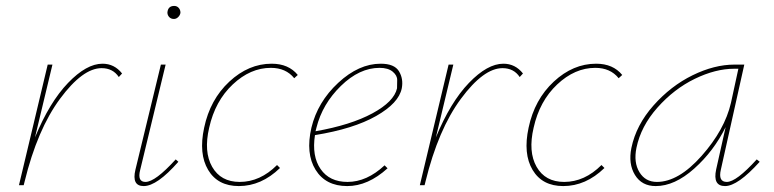

<svg xmlns="http://www.w3.org/2000/svg" viewBox="-20 -625 2612 648"><path d="M326 -410Q366 -410 392 -377L381 -365Q361 -395 323 -395Q259 -395 182.5 -291.5Q106 -188 63 -12L60 0H44L141 -407H157L98 -161Q147 -280 209.5 -345Q272 -410 326 -410Z M567 -561Q557 -561 551 -567.5Q545 -574 545 -583Q547 -605 568 -605Q577 -605 583 -598.5Q589 -592 589 -582Q588 -574 581.5 -567.5Q575 -561 567 -561ZM465 3Q424 3 437 -52L523 -407H539L453 -51Q443 -11 471 -11Q504 -11 573 -87L582 -79Q510 3 465 3Z M973 -361Q945 -396 894 -396Q825 -396 765.5 -340Q706 -284 686 -194Q667 -113 696 -62Q725 -11 789 -11Q858 -11 915 -68L925 -58Q862 3 786 3Q715 3 682.5 -51.5Q650 -106 669 -194Q689 -289 754 -349.5Q819 -410 897 -410Q954 -410 985 -372Z M1265 -410Q1311 -410 1326.5 -384.5Q1342 -359 1336 -327Q1326 -277 1249.5 -233.5Q1173 -190 1043 -169Q1032 -98 1062 -54.5Q1092 -11 1153 -11Q1218 -11 1278 -67L1288 -57Q1222 3 1152 3Q1079 3 1045 -52Q1011 -107 1031 -194Q1052 -281 1121.5 -345.5Q1191 -410 1265 -410ZM1320 -327Q1320 -339 1320.5 -354.5Q1321 -370 1305.5 -383Q1290 -396 1261 -396Q1193 -396 1130.5 -335Q1068 -274 1048 -194L1045 -182Q1164 -203 1237 -242.5Q1310 -282 1320 -327Z M1679 -410Q1719 -410 1745 -377L1734 -365Q1714 -395 1676 -395Q1612 -395 1535.5 -291.5Q1459 -188 1416 -12L1413 0H1397L1494 -407H1510L1451 -161Q1500 -280 1562.5 -345Q1625 -410 1679 -410Z M2068 -361Q2040 -396 1989 -396Q1920 -396 1860.5 -340Q1801 -284 1781 -194Q1762 -113 1791 -62Q1820 -11 1884 -11Q1953 -11 2010 -68L2020 -58Q1957 3 1881 3Q1810 3 1777.5 -51.5Q1745 -106 1764 -194Q1784 -289 1849 -349.5Q1914 -410 1992 -410Q2049 -410 2080 -372Z M2534 -87 2544 -79Q2470 3 2427 3Q2385 3 2397 -53L2429 -196Q2389 -115 2323 -56Q2257 3 2193 3Q2146 3 2123 -34.5Q2100 -72 2111 -126Q2127 -203 2185.5 -269Q2244 -335 2317.5 -371Q2391 -407 2459 -407H2492L2413 -53Q2403 -11 2433 -11Q2465 -11 2534 -87ZM2197 -11Q2270 -11 2348 -99Q2426 -187 2447 -278L2472 -393H2458Q2395 -393 2325 -359Q2255 -325 2199 -262Q2143 -199 2128 -126Q2118 -77 2138 -44Q2158 -11 2197 -11Z"/></svg>

Font: EauTestText Thin
Style: Italic
Weight: 250
Italic angle: -12°
Designer: Christian Thalmann (Catharsis Fonts)
Version: Version 0.001;PS 000.001;hotconv 1.0.88;makeotf.lib2.5.64775